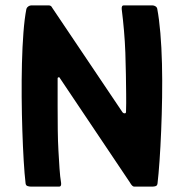

<svg xmlns="http://www.w3.org/2000/svg" viewBox="-20 -693 682 713"><path d="M435 -276Q438 -272 443 -272Q448 -272 448 -278Q449 -309 448.5 -344Q448 -379 447.5 -417.5Q447 -456 445.5 -497Q444 -538 440.5 -578.5Q437 -619 432 -659Q431 -673 439 -673H546Q552 -673 557.5 -669.5Q563 -666 564 -660Q571 -623 575.5 -570.5Q580 -518 581.5 -456.5Q583 -395 582 -331.5Q581 -268 578.5 -207.5Q576 -147 572.5 -96.5Q569 -46 565 -12Q564 -4 558.5 -2Q553 0 546 0H478Q471 0 462 -16L203 -402Q202 -406 198 -406Q194 -406 194 -401Q194 -347 194 -299.5Q194 -252 194.5 -210.5Q195 -169 197 -133.5Q199 -98 201 -67.5Q203 -37 207 -13Q208 0 200 0H95Q89 0 82.5 -2Q76 -4 75 -12Q71 -46 68 -96.5Q65 -147 63 -207.5Q61 -268 60.5 -332Q60 -396 61.5 -457.5Q63 -519 67 -571.5Q71 -624 78 -660Q80 -666 85.5 -669.5Q91 -673 96 -673H161Q170 -673 174 -664Z"/></svg>

Font: Glory Thin
Style: Bold
Weight: 700
Version: Version 1.011